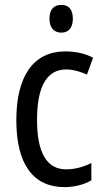

<svg xmlns="http://www.w3.org/2000/svg" viewBox="-20 -758 427 788"><path d="M232 -738C201 -738 183 -719 183 -681C183 -644 202 -624 232 -624C261 -624 279 -644 279 -681C279 -719 262 -738 232 -738ZM245 10C284 10 325 0 355 -18V-89C323 -73 288 -63 251 -63C172 -63 132 -131 132 -266C132 -403 172 -473 252 -473C279 -473 310 -464 337 -452L362 -521C333 -537 294 -547 248 -547C119 -547 47 -448 47 -265C47 -80 119 10 245 10Z"/></svg>

Font: Noto Sans Sinhala UI Condensed
Style: Regular
Weight: 400
Width: 3
Designer: Jelle Bosma - Monotype Design Team
Foundry: Monotype Imaging Inc.
Version: Version 2.006